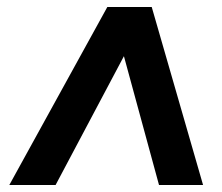

<svg xmlns="http://www.w3.org/2000/svg" viewBox="-20 -800 640 553"><path d="M417 -779.8 564.9 -267.1H438L336.9 -638.2L140.1 -267.1H6.8L289.1 -779.8Z"/></svg>

Font: Cooper Hewitt
Style: Semibold Italic
Weight: 710
Designer: Village Type and Design LLC
Foundry: Cooper Hewitt Smithsonian Design Museum
Version: 1.000